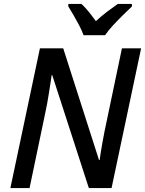

<svg xmlns="http://www.w3.org/2000/svg" viewBox="-20 -961 741 981"><path d="M33 0 184 -714H303L486 -143H489Q491 -160 495 -183.5Q499 -207 503.5 -233.5Q508 -260 513.5 -286.5Q519 -313 524 -337L603 -714H701L550 0H434L247 -577H244Q242 -564 238.5 -540.5Q235 -517 230.5 -488.5Q226 -460 220.5 -429.5Q215 -399 209 -373L131 0ZM407 -781Q398 -806 384 -832.5Q370 -859 355.5 -884Q341 -909 329 -928V-941H396Q407 -931 420 -916.5Q433 -902 445.5 -885.5Q458 -869 470 -853Q498 -879 527 -901Q556 -923 582 -941H654V-928Q637 -912 610 -885.5Q583 -859 557.5 -831.5Q532 -804 517 -781Z"/></svg>

Font: Noto Sans Display Medium
Style: Italic
Weight: 500
Italic angle: -12°
Designer: Monotype Design Team
Foundry: Monotype Imaging Inc.
Version: Version 2.003